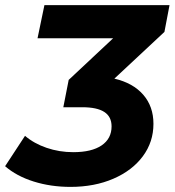

<svg xmlns="http://www.w3.org/2000/svg" viewBox="-54 -720 684 752"><path d="M590 -595 394 -412Q467 -395 507 -349Q547 -303 547 -235Q547 -164 505.5 -108Q464 -52 390 -20Q316 12 222 12Q145 12 78 -9Q11 -30 -34 -69L44 -188Q79 -158 128.5 -141Q178 -124 233 -124Q305 -124 344 -150.5Q383 -177 383 -225Q383 -263 354.5 -281.5Q326 -300 268 -300H194L215 -407L389 -570H93L120 -700H610Z"/></svg>

Font: Montserrat Alternates
Style: Bold Italic
Weight: 700
Italic angle: -11.3°
Designer: Julieta Ulanovsky
Foundry: Julieta Ulanovsky
Version: Version 7.200